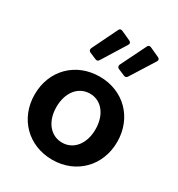

<svg xmlns="http://www.w3.org/2000/svg" viewBox="-179 -859 912 986"><g transform="rotate(30 277.0 -366.0)"><path d="M172.9 -563.5 211.9 -546.9C220.7 -543 228.5 -544.9 233.4 -553.7L321.3 -695.3C327.1 -705.1 324.2 -711.9 314.5 -716.8L258.8 -742.2C250 -746.1 242.2 -744.1 238.3 -735.4L165 -585C161.1 -576.2 164.1 -567.4 172.9 -563.5ZM341.8 -563.5 380.9 -546.9C389.6 -543 397.5 -544.9 402.3 -553.7L491.2 -695.3C497.1 -705.1 494.1 -711.9 484.4 -716.8L428.7 -742.2C419.9 -746.1 412.1 -744.1 408.2 -735.4L334 -585C330.1 -576.2 333 -567.4 341.8 -563.5ZM277.3 11.7C418 11.7 521.5 -91.8 521.5 -234.4C521.5 -377.9 418 -480.5 277.3 -480.5C135.7 -480.5 32.2 -377.9 32.2 -234.4C32.2 -91.8 135.7 11.7 277.3 11.7ZM277.3 -89.8C209 -89.8 161.1 -148.4 161.1 -234.4C161.1 -321.3 209 -379.9 277.3 -379.9C344.7 -379.9 392.6 -321.3 392.6 -234.4C392.6 -148.4 344.7 -89.8 277.3 -89.8Z"/></g></svg>

Font: Ed Sans Neue SemiBold
Style: Regular
Weight: 600
Designer: Stephen Hutchings
Version: Version 1.004;PS 001.004;hotconv 1.0.88;makeotf.lib2.5.64775